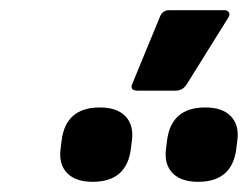

<svg xmlns="http://www.w3.org/2000/svg" viewBox="-20 -913 487 377"><path d="M250 -735Q234 -735 240 -749L294 -880Q299 -893 312 -893H421Q427 -893 429.5 -888.5Q432 -884 428 -878L347 -748Q339 -735 325 -735ZM162 -556Q128 -556 111.5 -573.5Q95 -591 99 -621L101 -637Q109 -702 176 -702Q210 -702 226.5 -684.5Q243 -667 239 -637L237 -621Q229 -556 162 -556ZM369 -556Q335 -556 318.5 -573.5Q302 -591 306 -621L308 -637Q316 -702 383 -702Q417 -702 433.5 -684.5Q450 -667 446 -637L444 -621Q436 -556 369 -556Z"/></svg>

Font: Sofia Sans ExtraBold
Style: Italic
Weight: 800
Italic angle: -9°
Designer: Botio Nikoltchev, Ani Petrova
Foundry: lettersoup
Version: Version 4.100; ttfautohint (v1.8.4.7-5d5b)